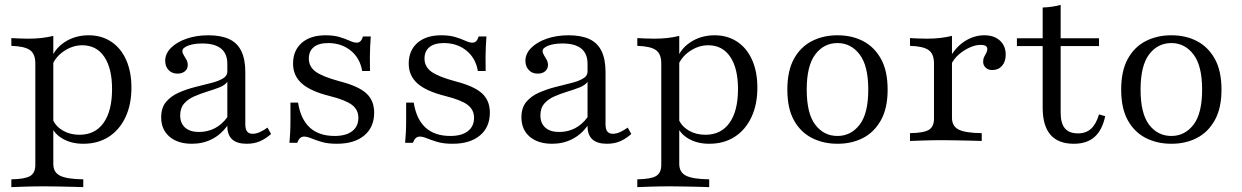

<svg xmlns="http://www.w3.org/2000/svg" viewBox="-20 -569 5013 775"><path d="M25.8 186.3V154.8Q80.6 154 101.6 141.5Q122.6 129 122.6 96.8V-312.9Q122.6 -351.6 100.8 -366.9Q79 -382.3 25.8 -383.9V-415.3Q40.3 -414.5 57.7 -413.7Q75 -412.9 94.4 -412.9Q151.6 -412.9 195.2 -424.2V92.7Q195.2 126.6 222.6 140.3Q250 154 316.1 154.8V186.3Q300.8 185.5 275 185.1Q249.2 184.7 219.4 183.9Q189.5 183.1 160.5 183.1Q119.4 183.1 82.3 184.3Q45.2 185.5 25.8 186.3ZM316.1 11.3Q269.4 11.3 234.7 -8.1Q200 -27.4 187.1 -59.7L192.7 -87.1Q204.8 -58.9 233.9 -41.9Q262.9 -25 300.8 -25Q363.7 -25 398 -73Q432.3 -121 432.3 -209.7Q432.3 -293.5 400.8 -339.9Q369.4 -386.3 312.1 -386.3Q273.4 -386.3 237.9 -362.5Q202.4 -338.7 187.9 -299.2L183.9 -322.6Q196.8 -369.4 239.5 -398Q282.3 -426.6 337.9 -426.6Q390.3 -426.6 429.4 -400.4Q468.5 -374.2 489.5 -326.6Q510.5 -279 510.5 -215.3Q510.5 -146.8 486.3 -95.6Q462.1 -44.4 418.5 -16.5Q375 11.3 316.1 11.3Z M754.8 11.3Q697.6 11.3 664.1 -17.3Q630.6 -46 630.6 -95.2Q630.6 -133.9 650 -157.3Q669.4 -180.6 700 -194.4Q730.6 -208.1 764.5 -216.9Q798.4 -225.8 828.6 -233.1Q858.9 -240.3 878.2 -251.2Q897.6 -262.1 897.6 -280.6V-311.3Q897.6 -352.4 872.2 -373Q846.8 -393.5 796.8 -393.5Q762.1 -393.5 739.1 -384.7Q716.1 -375.8 716.1 -362.9Q716.1 -355.6 721.4 -346.8Q726.6 -337.9 732.3 -328.2Q737.9 -318.5 737.9 -306.5Q737.9 -291.1 726.6 -281.5Q715.3 -271.8 696 -271.8Q674.2 -271.8 660.5 -286.3Q646.8 -300.8 646.8 -323.4Q646.8 -352.4 670.2 -375.8Q693.5 -399.2 733.1 -412.9Q772.6 -426.6 821 -426.6Q871.8 -426.6 904.8 -411.3Q937.9 -396 954 -362.9Q970.2 -329.8 970.2 -278.2V-66.9Q970.2 -47.6 977.4 -38.3Q984.7 -29 1000 -29Q1013.7 -29 1029 -35.9Q1044.4 -42.7 1059.7 -54L1074.2 -28.2Q1052.4 -8.9 1029 1.2Q1005.6 11.3 975.8 11.3Q896.8 11.3 897.6 -61.3Q871.8 -25.8 835.5 -7.3Q799.2 11.3 754.8 11.3ZM783.1 -36.3Q817.7 -36.3 846.8 -51.2Q875.8 -66.1 897.6 -96V-238.7Q887.9 -225 865.3 -216.1Q842.7 -207.3 816.1 -199.2Q789.5 -191.1 764.5 -180.2Q739.5 -169.4 723.4 -151.2Q707.3 -133.1 707.3 -103.2Q707.3 -71.8 727 -54Q746.8 -36.3 783.1 -36.3Z M1339.5 11.3Q1302.4 11.3 1277.4 3.6Q1252.4 -4 1235.9 -10.9Q1219.4 -17.7 1207.3 -17.7Q1188.7 -17.7 1179.8 7.3H1148.4Q1150 -10.5 1151.2 -32.7Q1152.4 -54.8 1152.4 -85.1Q1152.4 -115.3 1152.4 -154.8H1183.1Q1193.5 -87.9 1230.6 -54Q1267.7 -20.2 1330.6 -20.2Q1376.6 -20.2 1401.6 -39.5Q1426.6 -58.9 1426.6 -93.5Q1426.6 -125.8 1400.8 -145.6Q1375 -165.3 1310.5 -181.5Q1233.1 -200.8 1198 -232.3Q1162.9 -263.7 1162.9 -312.1Q1162.9 -365.3 1198 -396Q1233.1 -426.6 1294.4 -426.6Q1327.4 -426.6 1351.2 -419.4Q1375 -412.1 1391.5 -404.4Q1408.1 -396.8 1420.2 -396.8Q1429 -396.8 1435.1 -402.8Q1441.1 -408.9 1445.2 -421.8H1476.6Q1475 -402.4 1474.2 -382.3Q1473.4 -362.1 1473 -338.3Q1472.6 -314.5 1473.4 -282.3H1441.9Q1433.1 -334.7 1395.6 -364.9Q1358.1 -395.2 1304.8 -395.2Q1266.9 -395.2 1246.8 -379Q1226.6 -362.9 1226.6 -332.3Q1226.6 -300 1254 -279.8Q1281.5 -259.7 1350 -241.1Q1425.8 -221.8 1458.1 -192.7Q1490.3 -163.7 1490.3 -114.5Q1490.3 -55.6 1450.4 -22.2Q1410.5 11.3 1339.5 11.3Z M1806.5 11.3Q1769.4 11.3 1744.4 3.6Q1719.4 -4 1702.8 -10.9Q1686.3 -17.7 1674.2 -17.7Q1655.6 -17.7 1646.8 7.3H1615.3Q1616.9 -10.5 1618.1 -32.7Q1619.4 -54.8 1619.4 -85.1Q1619.4 -115.3 1619.4 -154.8H1650Q1660.5 -87.9 1697.6 -54Q1734.7 -20.2 1797.6 -20.2Q1843.5 -20.2 1868.5 -39.5Q1893.5 -58.9 1893.5 -93.5Q1893.5 -125.8 1867.7 -145.6Q1841.9 -165.3 1777.4 -181.5Q1700 -200.8 1664.9 -232.3Q1629.8 -263.7 1629.8 -312.1Q1629.8 -365.3 1664.9 -396Q1700 -426.6 1761.3 -426.6Q1794.4 -426.6 1818.1 -419.4Q1841.9 -412.1 1858.5 -404.4Q1875 -396.8 1887.1 -396.8Q1896 -396.8 1902 -402.8Q1908.1 -408.9 1912.1 -421.8H1943.5Q1941.9 -402.4 1941.1 -382.3Q1940.3 -362.1 1939.9 -338.3Q1939.5 -314.5 1940.3 -282.3H1908.9Q1900 -334.7 1862.5 -364.9Q1825 -395.2 1771.8 -395.2Q1733.9 -395.2 1713.7 -379Q1693.5 -362.9 1693.5 -332.3Q1693.5 -300 1721 -279.8Q1748.4 -259.7 1816.9 -241.1Q1892.7 -221.8 1925 -192.7Q1957.3 -163.7 1957.3 -114.5Q1957.3 -55.6 1917.3 -22.2Q1877.4 11.3 1806.5 11.3Z M2208.9 11.3Q2151.6 11.3 2118.1 -17.3Q2084.7 -46 2084.7 -95.2Q2084.7 -133.9 2104 -157.3Q2123.4 -180.6 2154 -194.4Q2184.7 -208.1 2218.5 -216.9Q2252.4 -225.8 2282.7 -233.1Q2312.9 -240.3 2332.3 -251.2Q2351.6 -262.1 2351.6 -280.6V-311.3Q2351.6 -352.4 2326.2 -373Q2300.8 -393.5 2250.8 -393.5Q2216.1 -393.5 2193.1 -384.7Q2170.2 -375.8 2170.2 -362.9Q2170.2 -355.6 2175.4 -346.8Q2180.6 -337.9 2186.3 -328.2Q2191.9 -318.5 2191.9 -306.5Q2191.9 -291.1 2180.6 -281.5Q2169.4 -271.8 2150 -271.8Q2128.2 -271.8 2114.5 -286.3Q2100.8 -300.8 2100.8 -323.4Q2100.8 -352.4 2124.2 -375.8Q2147.6 -399.2 2187.1 -412.9Q2226.6 -426.6 2275 -426.6Q2325.8 -426.6 2358.9 -411.3Q2391.9 -396 2408.1 -362.9Q2424.2 -329.8 2424.2 -278.2V-66.9Q2424.2 -47.6 2431.5 -38.3Q2438.7 -29 2454 -29Q2467.7 -29 2483.1 -35.9Q2498.4 -42.7 2513.7 -54L2528.2 -28.2Q2506.5 -8.9 2483.1 1.2Q2459.7 11.3 2429.8 11.3Q2350.8 11.3 2351.6 -61.3Q2325.8 -25.8 2289.5 -7.3Q2253.2 11.3 2208.9 11.3ZM2237.1 -36.3Q2271.8 -36.3 2300.8 -51.2Q2329.8 -66.1 2351.6 -96V-238.7Q2341.9 -225 2319.4 -216.1Q2296.8 -207.3 2270.2 -199.2Q2243.5 -191.1 2218.5 -180.2Q2193.5 -169.4 2177.4 -151.2Q2161.3 -133.1 2161.3 -103.2Q2161.3 -71.8 2181 -54Q2200.8 -36.3 2237.1 -36.3Z M2552.4 186.3V154.8Q2607.3 154 2628.2 141.5Q2649.2 129 2649.2 96.8V-312.9Q2649.2 -351.6 2627.4 -366.9Q2605.6 -382.3 2552.4 -383.9V-415.3Q2566.9 -414.5 2584.3 -413.7Q2601.6 -412.9 2621 -412.9Q2678.2 -412.9 2721.8 -424.2V92.7Q2721.8 126.6 2749.2 140.3Q2776.6 154 2842.7 154.8V186.3Q2827.4 185.5 2801.6 185.1Q2775.8 184.7 2746 183.9Q2716.1 183.1 2687.1 183.1Q2646 183.1 2608.9 184.3Q2571.8 185.5 2552.4 186.3ZM2842.7 11.3Q2796 11.3 2761.3 -8.1Q2726.6 -27.4 2713.7 -59.7L2719.4 -87.1Q2731.5 -58.9 2760.5 -41.9Q2789.5 -25 2827.4 -25Q2890.3 -25 2924.6 -73Q2958.9 -121 2958.9 -209.7Q2958.9 -293.5 2927.4 -339.9Q2896 -386.3 2838.7 -386.3Q2800 -386.3 2764.5 -362.5Q2729 -338.7 2714.5 -299.2L2710.5 -322.6Q2723.4 -369.4 2766.1 -398Q2808.9 -426.6 2864.5 -426.6Q2916.9 -426.6 2956 -400.4Q2995.2 -374.2 3016.1 -326.6Q3037.1 -279 3037.1 -215.3Q3037.1 -146.8 3012.9 -95.6Q2988.7 -44.4 2945.2 -16.5Q2901.6 11.3 2842.7 11.3Z M3360.5 11.3Q3303.2 11.3 3257.3 -12.1Q3211.3 -35.5 3184.7 -83.5Q3158.1 -131.5 3158.1 -207.3Q3158.1 -283.1 3184.7 -331.5Q3211.3 -379.8 3257.3 -403.2Q3303.2 -426.6 3360.5 -426.6Q3418.5 -426.6 3463.7 -403.2Q3508.9 -379.8 3535.9 -331.5Q3562.9 -283.1 3562.9 -207.3Q3562.9 -132.3 3535.9 -83.9Q3508.9 -35.5 3463.7 -12.1Q3418.5 11.3 3360.5 11.3ZM3360.5 -20.2Q3414.5 -20.2 3449.6 -65.3Q3484.7 -110.5 3484.7 -207.3Q3484.7 -304 3449.6 -349.6Q3414.5 -395.2 3360.5 -395.2Q3305.6 -395.2 3271 -349.6Q3236.3 -304 3236.3 -207.3Q3236.3 -110.5 3271 -65.3Q3305.6 -20.2 3360.5 -20.2Z M3653.2 0V-31.5Q3708.1 -32.3 3729 -44.8Q3750 -57.3 3750 -89.5V-312.9Q3750 -351.6 3728.2 -366.9Q3706.5 -382.3 3653.2 -383.9V-415.3Q3667.7 -414.5 3685.1 -413.7Q3702.4 -412.9 3721.8 -412.9Q3777.4 -412.9 3822.6 -424.2V-93.5Q3822.6 -59.7 3849.6 -46Q3876.6 -32.3 3942.7 -31.5V0Q3928.2 -0.8 3902.4 -1.2Q3876.6 -1.6 3846.4 -2.4Q3816.1 -3.2 3787.1 -3.2Q3746.8 -3.2 3709.3 -2Q3671.8 -0.8 3653.2 0ZM3985.5 -286.3Q3968.5 -286.3 3958.5 -296Q3948.4 -305.6 3948.4 -320.2Q3948.4 -331.5 3952.8 -339.9Q3957.3 -348.4 3961.3 -356Q3965.3 -363.7 3965.3 -371Q3965.3 -387.9 3938.7 -387.9Q3917.7 -387.9 3894.4 -377.4Q3871 -366.9 3850.8 -349.6Q3830.6 -332.3 3819.4 -308.9L3817.7 -342.7Q3841.9 -383.1 3877.8 -404.8Q3913.7 -426.6 3953.2 -426.6Q3992.7 -426.6 4016.1 -405.2Q4039.5 -383.9 4039.5 -348.4Q4039.5 -320.2 4024.6 -303.2Q4009.7 -286.3 3985.5 -286.3Z M4314.5 11.3Q4251.6 11.3 4220.2 -25Q4188.7 -61.3 4188.7 -134.7V-383.1H4084.7V-414.5H4188.7V-538.7Q4210.5 -539.5 4228.6 -542.3Q4246.8 -545.2 4261.3 -549.2V-414.5H4416.1V-383.1H4261.3V-114.5Q4261.3 -71.8 4278.2 -51.2Q4295.2 -30.6 4331.5 -30.6Q4363.7 -30.6 4384.3 -49.6Q4404.8 -68.5 4416.1 -107.3L4441.1 -100Q4429 -43.5 4398 -16.1Q4366.9 11.3 4314.5 11.3Z M4708.1 11.3Q4650.8 11.3 4604.8 -12.1Q4558.9 -35.5 4532.3 -83.5Q4505.6 -131.5 4505.6 -207.3Q4505.6 -283.1 4532.3 -331.5Q4558.9 -379.8 4604.8 -403.2Q4650.8 -426.6 4708.1 -426.6Q4766.1 -426.6 4811.3 -403.2Q4856.5 -379.8 4883.5 -331.5Q4910.5 -283.1 4910.5 -207.3Q4910.5 -132.3 4883.5 -83.9Q4856.5 -35.5 4811.3 -12.1Q4766.1 11.3 4708.1 11.3ZM4708.1 -20.2Q4762.1 -20.2 4797.2 -65.3Q4832.3 -110.5 4832.3 -207.3Q4832.3 -304 4797.2 -349.6Q4762.1 -395.2 4708.1 -395.2Q4653.2 -395.2 4618.5 -349.6Q4583.9 -304 4583.9 -207.3Q4583.9 -110.5 4618.5 -65.3Q4653.2 -20.2 4708.1 -20.2Z"/></svg>

Font: Playfair 12pt Light
Style: Regular
Weight: 300
Designer: Claus Eggers Sørensen
Foundry: Claus Eggers Sørensen
Version: Version 2.000;gftools[0.9.28]